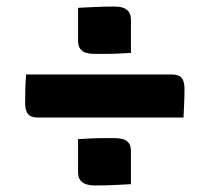

<svg xmlns="http://www.w3.org/2000/svg" viewBox="-20 -594 640 588"><path d="M60 -366H505Q527 -366 536 -356Q545 -346 545 -321Q545 -299 544 -278Q543 -257 542 -234H97Q82 -234 73.5 -238.5Q65 -243 61 -253Q57 -263 57 -279Q57 -301 57.5 -321.5Q58 -342 60 -366ZM219 -570Q240 -571 258 -572Q276 -573 294 -573.5Q312 -574 332 -574Q345 -574 356 -570.5Q367 -567 374 -558.5Q381 -550 381 -533V-432Q361 -431 343 -430Q325 -429 307 -429Q289 -429 268 -429Q256 -429 244.5 -432Q233 -435 226 -444Q219 -453 219 -469ZM219 -168Q240 -169 258 -170Q276 -171 294 -171Q312 -171 332 -171Q345 -171 356 -168Q367 -165 374 -156.5Q381 -148 381 -131V-30Q361 -29 343 -28Q325 -27 307 -26.5Q289 -26 268 -26Q256 -26 244.5 -29.5Q233 -33 226 -42Q219 -51 219 -67Z"/></svg>

Font: Rec Mono Semicasual
Style: Bold
Weight: 700
Version: Version 1.085; ttfautohint (v1.8.4.7-5d5b)